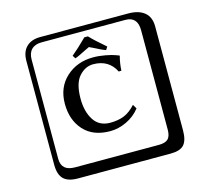

<svg xmlns="http://www.w3.org/2000/svg" viewBox="-131 -904 1362 1267"><g transform="rotate(-15 550.0 -271.0)"><path d="M660.2 -579.1 647 -558.1Q629.9 -564 612.5 -572.5Q595.2 -581.1 574.2 -591.6Q553.2 -602.1 542 -606.9Q530.8 -602.1 509.8 -591.6Q488.8 -581.1 471.4 -572.5Q454.1 -564 437 -558.1L423.8 -579.1Q464.8 -612.3 529.8 -676.8H554.2Q588.4 -640.1 660.2 -579.1ZM550.8 -534.2Q590.8 -534.2 633.8 -526.1Q676.8 -518.1 699.7 -509.3L722.2 -501L724.1 -498Q710.9 -448.2 709 -400.9L690.9 -399.9Q646 -489.7 540 -490.2Q484.9 -490.2 442.9 -443.1Q400.9 -396 400.9 -292Q400.9 -203.1 438 -145.5Q475.1 -87.9 549.8 -87.9Q605 -87.9 645.5 -104.5Q686 -121.1 724.1 -163.1L741.2 -134.8Q704.1 -86.9 647.9 -60.5Q591.8 -34.2 536.1 -34.2Q418.9 -34.2 355.5 -104.5Q292 -174.8 292 -286.1Q292 -397.9 366.5 -466.1Q440.9 -534.2 550.8 -534.2ZM249 -717.8Q204.1 -717.8 179.9 -693.8Q155.8 -669.9 155.8 -625V53.2Q155.8 136.2 249 136.2H820.8Q865.7 136.2 884.8 117.2Q903.8 98.1 903.8 53.2V-625Q903.8 -717.8 820.8 -717.8ZM1000 84Q1000 152.8 973.4 182.4Q946.8 211.9 880.9 211.9H249Q181.2 211.9 150.6 181.4Q120.1 150.9 120.1 84V-625Q120.1 -687 154.1 -720.5Q188 -753.9 249 -753.9H851.1Q920.9 -753.9 960.4 -721.9Q1000 -689.9 1000 -625Z"/></g></svg>

Font: Linux Biolinum Keyboard
Style: Regular
Weight: 700
Designer: Philipp H. Poll
Foundry: Philipp H. Poll
Version: Version 0.6.1 ; ttfautohint (v0.9)